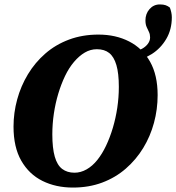

<svg xmlns="http://www.w3.org/2000/svg" viewBox="-20 -828 795 866"><path d="M309 18Q232 18 171.5 -12Q111 -42 76 -103Q41 -164 41 -257Q41 -319 57.5 -379.5Q74 -440 106 -493Q138 -546 184.5 -586.5Q231 -627 291.5 -649.5Q352 -672 424 -672Q502 -672 562.5 -641Q623 -610 657 -549.5Q691 -489 691 -399Q691 -335 674.5 -274Q658 -213 626 -160.5Q594 -108 547.5 -67.5Q501 -27 441 -4.5Q381 18 309 18ZM316 -49Q344 -49 370.5 -64Q397 -79 419 -106.5Q441 -134 458.5 -171Q476 -208 489 -251.5Q502 -295 509 -342Q516 -389 516 -436Q516 -497 505 -534.5Q494 -572 472.5 -589Q451 -606 417 -606Q388 -606 362.5 -591Q337 -576 314 -549Q291 -522 273.5 -485.5Q256 -449 243 -406Q230 -363 223 -316Q216 -269 216 -222Q216 -160 227 -121.5Q238 -83 260.5 -66Q283 -49 316 -49ZM581 -555V-596Q604 -599 620.5 -608Q637 -617 647 -630.5Q657 -644 657 -659Q657 -673 652 -683.5Q647 -694 641.5 -706Q636 -718 636 -736Q636 -766 654.5 -787Q673 -808 701 -808Q717 -808 727 -804.5Q737 -801 746 -794Q750 -784 752.5 -772.5Q755 -761 755 -750Q755 -695 730 -652.5Q705 -610 665 -584.5Q625 -559 581 -555Z"/></svg>

Font: Source Serif 4 ExtraBold
Style: Italic
Weight: 800
Italic angle: -12°
Designer: Frank Grießhammer
Foundry: Adobe Systems Incorporated
Version: Version 4.004;hotconv 1.0.116;makeotfexe 2.5.65601